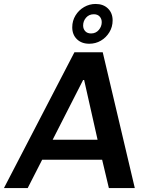

<svg xmlns="http://www.w3.org/2000/svg" viewBox="-61 -950 748 970"><path d="M-41 0 315 -686H458L620 0H489L455 -143H152L79 0ZM205 -244H432L364 -546H359ZM390 -729Q351 -729 327.5 -752Q304 -775 304 -812Q304 -845 320.5 -872Q337 -899 364 -914.5Q391 -930 422 -930Q461 -930 484.5 -907Q508 -884 508 -847Q508 -814 491.5 -787Q475 -760 448.5 -744.5Q422 -729 390 -729ZM399 -781Q423 -781 438 -798.5Q453 -816 453 -838Q453 -855 442.5 -866.5Q432 -878 413 -878Q389 -878 374 -861Q359 -844 359 -821Q359 -804 369.5 -792.5Q380 -781 399 -781Z"/></svg>

Font: Chivo Medium
Style: Italic
Weight: 500
Italic angle: -8.05°
Designer: Hector Gatti
Foundry: Omnibus-Type
Version: Version 2.002